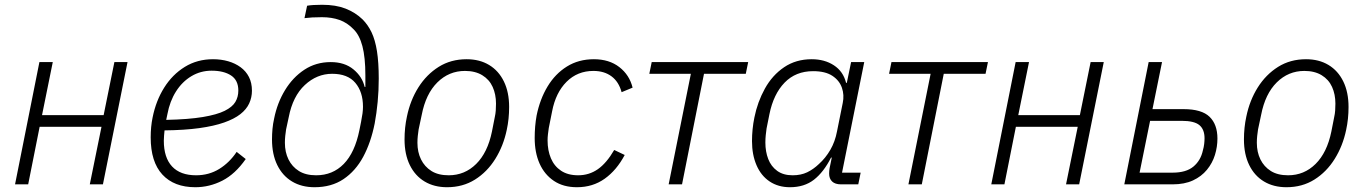

<svg xmlns="http://www.w3.org/2000/svg" viewBox="-20 -772 5720 804"><path d="M43 0 145 -512H201L156 -290H414L459 -512H514L411 0H356L405 -241H146L98 0Z M798 12Q709 12 660 -41Q611 -94 611 -197Q611 -219 613 -240Q615 -261 619 -280Q633 -350 667.5 -405Q702 -460 754 -492Q806 -524 872 -524Q906 -524 935.5 -515.5Q965 -507 987.5 -490.5Q1010 -474 1022.5 -449.5Q1035 -425 1035 -392Q1035 -364 1023.5 -339Q1012 -314 986.5 -294Q961 -274 918.5 -259Q876 -244 814.5 -235.5Q753 -227 669 -226Q668 -217 667 -204Q666 -191 666 -183Q666 -112 700.5 -75Q735 -38 801 -38Q855 -38 898 -64.5Q941 -91 971 -136L1009 -106Q965 -43 911 -15.5Q857 12 798 12ZM866 -476Q820 -476 781.5 -453Q743 -430 717 -389Q691 -348 681 -294L676 -270Q770 -272 829.5 -282Q889 -292 921 -308Q953 -324 965.5 -345Q978 -366 978 -393Q978 -436 947.5 -456Q917 -476 866 -476Z M1297 12Q1243 12 1203 -12Q1163 -36 1141 -81Q1119 -126 1119 -188Q1119 -210 1121 -232Q1123 -254 1128 -276Q1141 -341 1173.5 -394.5Q1206 -448 1254.5 -480Q1303 -512 1365 -512Q1423 -512 1460 -481.5Q1497 -451 1507 -408H1510V-456Q1510 -532 1497.5 -579Q1485 -626 1460 -650Q1434 -677 1401.5 -688.5Q1369 -700 1328 -700Q1304 -700 1287.5 -699Q1271 -698 1255 -696L1266 -748Q1277 -750 1292.5 -751Q1308 -752 1329 -752Q1386 -752 1427 -736Q1468 -720 1498 -691Q1521 -668 1536 -636.5Q1551 -605 1558.5 -558Q1566 -511 1566 -443Q1566 -393 1561.5 -345.5Q1557 -298 1549 -255Q1533 -175 1501 -115.5Q1469 -56 1418.5 -22Q1368 12 1297 12ZM1304 -38Q1373 -38 1419.5 -85.5Q1466 -133 1485 -227L1492 -262Q1496 -282 1498 -297Q1500 -312 1500 -325Q1500 -387 1468 -425Q1436 -463 1371 -463Q1307 -463 1256.5 -416Q1206 -369 1189 -281L1178 -230Q1176 -217 1174.5 -203Q1173 -189 1173 -174Q1173 -135 1188 -104.5Q1203 -74 1231.5 -56Q1260 -38 1304 -38Z M1852 12Q1798 12 1758 -12Q1718 -36 1696 -81Q1674 -126 1674 -188Q1674 -213 1676.5 -237Q1679 -261 1684 -284Q1698 -352 1732 -406Q1766 -460 1817 -492Q1868 -524 1934 -524Q1988 -524 2028 -500Q2068 -476 2090 -431Q2112 -386 2112 -324Q2112 -299 2109.5 -275Q2107 -251 2102 -228Q2088 -161 2054 -106.5Q2020 -52 1969 -20Q1918 12 1852 12ZM1859 -38Q1926 -38 1974 -85.5Q2022 -133 2040 -221L2052 -282Q2055 -295 2056 -309Q2057 -323 2057 -338Q2057 -377 2043 -408Q2029 -439 1999.5 -457Q1970 -475 1927 -475Q1860 -475 1811.5 -427Q1763 -379 1746 -291L1733 -230Q1731 -217 1729.5 -203Q1728 -189 1728 -174Q1728 -135 1743 -104.5Q1758 -74 1786.5 -56Q1815 -38 1859 -38Z M2396 12Q2339 12 2299.5 -14.5Q2260 -41 2239.5 -87Q2219 -133 2219 -194Q2219 -219 2221 -242.5Q2223 -266 2227 -288Q2241 -357 2273 -410Q2305 -463 2354 -493.5Q2403 -524 2467 -524Q2531 -524 2573.5 -491Q2616 -458 2629 -405L2583 -386Q2571 -430 2540.5 -452.5Q2510 -475 2465 -475Q2398 -475 2352.5 -429.5Q2307 -384 2292 -306L2278 -236Q2276 -222 2274.5 -209.5Q2273 -197 2273 -184Q2273 -142 2287 -109Q2301 -76 2329.5 -57Q2358 -38 2401 -38Q2447 -38 2483.5 -63.5Q2520 -89 2552 -144L2596 -123Q2562 -59 2512 -23.5Q2462 12 2396 12Z M2780 0 2873 -463H2699L2709 -512H3113L3103 -463H2928L2836 0Z M3574 0H3502Q3477 0 3464.5 -12Q3452 -24 3452 -45Q3452 -51 3452.5 -56.5Q3453 -62 3454 -68L3463 -112H3460Q3429 -51 3388.5 -19.5Q3348 12 3288 12Q3239 12 3203 -12Q3167 -36 3148 -80Q3129 -124 3129 -181Q3129 -206 3131.5 -231Q3134 -256 3139 -280Q3152 -345 3183 -401Q3214 -457 3263.5 -490.5Q3313 -524 3379 -524Q3433 -524 3472 -498.5Q3511 -473 3523 -425H3526L3544 -512H3599L3506 -49H3584ZM3299 -38Q3334 -38 3360 -50.5Q3386 -63 3409 -85Q3437 -110 3457 -144.5Q3477 -179 3485 -222L3509 -341Q3516 -374 3505.5 -404.5Q3495 -435 3465.5 -454.5Q3436 -474 3385 -474Q3312 -474 3265.5 -426Q3219 -378 3202 -294L3190 -234Q3188 -220 3186.5 -205.5Q3185 -191 3185 -175Q3185 -137 3197 -106Q3209 -75 3234.5 -56.5Q3260 -38 3299 -38Z M3784 0 3877 -463H3703L3713 -512H4117L4107 -463H3932L3840 0Z M4131 0 4233 -512H4289L4244 -290H4502L4547 -512H4602L4499 0H4444L4493 -241H4234L4186 0Z M4688 0 4790 -512H4846L4806 -315H4936Q5012 -315 5045 -283Q5078 -251 5078 -192Q5078 -157 5067.5 -123Q5057 -89 5034 -61Q5011 -33 4975.5 -16.5Q4940 0 4890 0ZM4752 -49H4890Q4947 -49 4977.5 -74.5Q5008 -100 5017 -142Q5021 -156 5022.5 -169Q5024 -182 5024 -193Q5024 -230 5002.5 -248Q4981 -266 4928 -266H4796Z M5367 12Q5313 12 5273 -12Q5233 -36 5211 -81Q5189 -126 5189 -188Q5189 -213 5191.5 -237Q5194 -261 5199 -284Q5213 -352 5247 -406Q5281 -460 5332 -492Q5383 -524 5449 -524Q5503 -524 5543 -500Q5583 -476 5605 -431Q5627 -386 5627 -324Q5627 -299 5624.5 -275Q5622 -251 5617 -228Q5603 -161 5569 -106.5Q5535 -52 5484 -20Q5433 12 5367 12ZM5374 -38Q5441 -38 5489 -85.5Q5537 -133 5555 -221L5567 -282Q5570 -295 5571 -309Q5572 -323 5572 -338Q5572 -377 5558 -408Q5544 -439 5514.5 -457Q5485 -475 5442 -475Q5375 -475 5326.5 -427Q5278 -379 5261 -291L5248 -230Q5246 -217 5244.5 -203Q5243 -189 5243 -174Q5243 -135 5258 -104.5Q5273 -74 5301.5 -56Q5330 -38 5374 -38Z"/></svg>

Font: IBM Plex Sans Light
Style: Italic
Weight: 300
Italic angle: -11.31°
Designer: Mike Abbink, Paul van der Laan, Pieter van Rosmalen
Foundry: Bold Monday
Version: Version 3.201